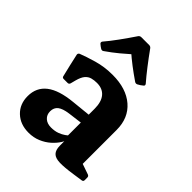

<svg xmlns="http://www.w3.org/2000/svg" viewBox="-216 -869 998 998"><g transform="rotate(45 282.5 -370.0)"><path d="M169.6 12.7Q108.4 12.7 70.2 -23.8Q31.9 -60.2 31.9 -118.8Q31.9 -182.5 78.7 -218.9Q125.6 -255.2 221.3 -264.4L343.3 -276.8L340.1 -218.9L248.1 -207Q207.4 -201.5 188.9 -187.1Q170.3 -172.6 170.3 -145.6Q170.3 -120 187.4 -104.6Q204.5 -89.1 232.7 -89.1Q260.1 -89.1 280 -96.6Q299.8 -104.1 312.8 -113.4Q325.7 -122.6 330.8 -128.3L342.8 -115.9Q339.2 -97 325.5 -75Q311.7 -53.1 289.2 -33Q266.6 -12.9 236.2 -0.1Q205.9 12.7 169.6 12.7ZM324.7 -318Q324.7 -368.8 302.4 -395.4Q280.2 -422.1 238.3 -422.1Q218.2 -422.1 201.3 -417.5Q184.4 -412.9 171.6 -398.2Q158.9 -383.4 150.7 -352.8L143.1 -323.6Q140.1 -314 130.6 -314H101.4Q91.4 -314 89.8 -324Q81.4 -356.7 74.2 -389.2Q66.9 -421.7 60.2 -451.6Q58.8 -460.2 67.2 -465.2Q100.2 -478.4 153.5 -493.9Q206.8 -509.4 266.5 -509.4Q367 -509.4 425.3 -459.1Q483.5 -408.8 483.5 -321.4V-162H324.7ZM483.5 -162V-43.8L463.9 -78.9L541.7 -51.9Q550.7 -48.3 550.7 -38.7V-19.1Q550.7 -9.5 540.7 -7.9L486.6 0Q429.2 8.7 395.5 7.8Q361.8 6.9 347.2 -8.4Q332.6 -23.6 332.6 -55.6V-101.9L324.7 -109.9V-162ZM107.1 -578.7Q100.7 -585.1 106.1 -593.3Q132.3 -624.1 160.6 -663.1Q188.9 -702.1 218.1 -745.5Q224.1 -753.1 233.7 -753.1H290.9Q300.4 -753.1 306.4 -745.5Q336.7 -703.2 365.8 -665.6Q394.9 -627.9 421.1 -597.7Q426.9 -589.5 419.7 -583.5Q413.8 -578.1 406.4 -573.5Q399.1 -568.9 392.2 -565.1Q383.2 -560.7 375 -566.1Q337.9 -591.5 306.4 -615.6Q274.9 -639.7 246.4 -664.9H272Q244.5 -640.3 213.1 -614.3Q181.7 -588.3 145.6 -563.3Q138 -557.5 129 -562.5Q123.7 -565.7 118.1 -569.7Q112.4 -573.8 107.1 -578.7Z"/></g></svg>

Font: Hahmlet
Style: Regular
Weight: 400
Designer: Minjoo Ham & Mark Frömberg
Foundry: hypertype
Version: Version 1.002